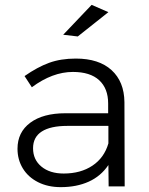

<svg xmlns="http://www.w3.org/2000/svg" viewBox="-20 -767 614 790"><path d="M357 -747 426 -717 300 -617 240 -624ZM427 0 426 -88Q395 -42 345 -19.5Q295 3 230 3Q177 3 136.5 -17.5Q96 -38 74 -74Q52 -110 52 -155Q52 -223 104.5 -262Q157 -301 249 -301H425V-341Q425 -403 388 -437Q351 -471 280 -471Q196 -471 111 -408L81 -454Q134 -491 182 -508.5Q230 -526 292 -526Q387 -526 439 -478.5Q491 -431 492 -347L493 0ZM426 -177V-249H257Q188 -249 152 -226Q116 -203 116 -157Q116 -110 150.5 -81.5Q185 -53 242 -53Q312 -53 360.5 -85.5Q409 -118 426 -177Z"/></svg>

Font: TypoPRO Montserrat
Style: Regular
Weight: 300
Designer: Julieta Ulanovsky
Foundry: Julieta Ulanovsky
Version: Version 6.001